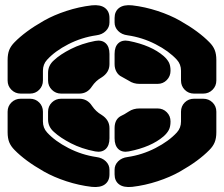

<svg xmlns="http://www.w3.org/2000/svg" viewBox="-20 -726 875 751"><path d="M97.2 -359.9H61Q39.6 -359.9 24.7 -374.8Q9.8 -389.6 9.8 -411.1V-491.2Q9.8 -514.6 16.1 -530.5Q22.5 -546.4 37.1 -561Q57.1 -581.5 85.4 -602.5Q113.8 -623.5 152.1 -645.3Q190.4 -667 239.5 -683.1Q288.6 -699.2 338.9 -705.1Q372.6 -708.5 390.4 -695.1Q408.2 -681.6 408.2 -655.8V-638.2Q408.2 -619.1 394 -605Q379.9 -590.8 356.9 -587.9Q299.3 -579.6 247.3 -553Q195.3 -526.4 164.1 -492.2Q147.9 -474.6 147.9 -449.2V-411.1Q147.9 -389.6 133.3 -374.8Q118.7 -359.9 97.2 -359.9ZM774.9 -359.9H738.8Q717.3 -359.9 702.6 -374.8Q688 -389.6 688 -411.1V-449.2Q688 -474.6 671.9 -492.2Q640.6 -526.4 588.6 -553Q536.6 -579.6 479 -587.9Q456.1 -590.8 442.1 -605Q428.2 -619.1 428.2 -638.2V-655.8Q428.2 -681.6 446 -695.1Q463.9 -708.5 497.1 -705.1Q547.4 -699.2 596.4 -683.1Q645.5 -667 683.8 -645.3Q722.2 -623.5 750.5 -602.5Q778.8 -581.5 798.8 -561Q813.5 -546.4 819.8 -530.5Q826.2 -514.6 826.2 -491.2V-411.1Q826.2 -389.6 811.3 -374.8Q796.4 -359.9 774.9 -359.9ZM339.8 -388.2Q321.8 -359.9 290 -359.9H219.2Q197.8 -359.9 182.9 -374.8Q168 -389.6 168 -411.1V-440.9Q168 -470.2 190.9 -490.2Q215.3 -513.2 257.3 -534.4Q299.3 -555.7 352.1 -565.9Q377.9 -570.8 393.1 -557.1Q408.2 -543.5 408.2 -515.1V-475.1Q408.2 -442.4 377 -422.9Q354.5 -410.2 339.8 -388.2ZM620.1 -506.8Q633.8 -494.6 640.4 -482.2Q647 -469.7 647 -449.2Q647 -427.7 632.3 -412.8Q617.7 -397.9 596.2 -397.9H525.9Q502 -397.9 483.9 -410.2Q458 -424.8 456.1 -425.8Q443.4 -431.6 435.8 -444.8Q428.2 -458 428.2 -475.1V-515.1Q428.2 -543.5 443.1 -557.1Q458 -570.8 483.9 -565.9Q571.3 -548.8 620.1 -506.8ZM61 -339.8H97.2Q118.7 -339.8 133.3 -325.2Q147.9 -310.5 147.9 -289.1V-251Q147.9 -225.6 164.1 -208Q195.3 -173.8 247.6 -147Q299.8 -120.1 356.9 -111.8Q379.9 -108.9 394 -95Q408.2 -81.1 408.2 -62V-43.9Q408.2 -18.1 390.4 -4.9Q372.6 8.3 338.9 4.9Q288.6 -1 239.5 -17.1Q190.4 -33.2 152.1 -54.9Q113.8 -76.7 85.4 -97.7Q57.1 -118.7 37.1 -139.2Q22.5 -153.8 16.1 -169.7Q9.8 -185.5 9.8 -209V-289.1Q9.8 -310.5 24.7 -325.2Q39.6 -339.8 61 -339.8ZM339.8 -312Q355 -289.6 377 -276.9Q408.2 -257.3 408.2 -225.1V-185.1Q408.2 -156.7 393.1 -142.8Q377.9 -128.9 352.1 -133.8Q299.3 -144 257.6 -165.5Q215.8 -187 190.9 -210Q168 -230 168 -258.8V-289.1Q168 -310.5 182.9 -325.2Q197.8 -339.8 219.2 -339.8H290Q321.8 -339.8 339.8 -312ZM738.8 -339.8H774.9Q796.4 -339.8 811.3 -325.2Q826.2 -310.5 826.2 -289.1V-209Q826.2 -185.5 819.8 -169.7Q813.5 -153.8 798.8 -139.2Q778.8 -118.7 750.5 -97.7Q722.2 -76.7 683.8 -54.9Q645.5 -33.2 596.4 -17.1Q547.4 -1 497.1 4.9Q463.4 8.3 445.8 -4.9Q428.2 -18.1 428.2 -43.9V-62Q428.2 -81.1 442.1 -95Q456.1 -108.9 479 -111.8Q536.1 -120.1 588.4 -147Q640.6 -173.8 671.9 -208Q688 -225.6 688 -251V-289.1Q688 -310.5 702.6 -325.2Q717.3 -339.8 738.8 -339.8ZM620.1 -192.9Q571.3 -150.9 483.9 -133.8Q458 -128.9 443.1 -142.8Q428.2 -156.7 428.2 -185.1V-225.1Q428.2 -261.2 456.1 -273.9Q460.9 -275.9 466.3 -279.1Q471.7 -282.2 476.8 -285.6Q481.9 -289.1 483.9 -290Q501.5 -301.8 525.9 -301.8H596.2Q617.7 -301.8 632.3 -287.1Q647 -272.5 647 -251Q647 -230.5 640.4 -217.8Q633.8 -205.1 620.1 -192.9Z"/></svg>

Font: Nastup Soft
Style: Regular
Weight: 400
Designer: Maksym Kobuzan
Foundry: Zakznak
Version: Version 1.020;hotconv 1.0.109;makeotfexe 2.5.65596